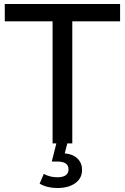

<svg xmlns="http://www.w3.org/2000/svg" viewBox="-20 -720 627 964"><path d="M343 0H318L305 50Q347 54 369.5 76.5Q392 99 392 133Q392 175 358 199.5Q324 224 268 224Q216 224 179 202L200 153Q230 170 268 170Q324 170 324 130Q324 91 267 91H240L263 0H244V-613H4V-700H583V-613H343Z"/></svg>

Font: Montserrat
Style: Regular
Weight: 500
Designer: Julieta Ulanovsky
Foundry: Julieta Ulanovsky
Version: Version 7.200;PS 007.200;hotconv 1.0.88;makeotf.lib2.5.64775